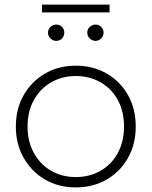

<svg xmlns="http://www.w3.org/2000/svg" viewBox="-20 -812 660 836"><path d="M310 4Q235 4 176.5 -30Q118 -64 83.5 -124Q49 -184 49 -261Q49 -339 83.5 -398.5Q118 -458 176.5 -492Q235 -526 310 -526Q385 -526 444 -492Q503 -458 537 -398.5Q571 -339 571 -261Q571 -184 537 -124Q503 -64 444 -30Q385 4 310 4ZM310 -41Q370 -41 418 -68.5Q466 -96 493 -146Q520 -196 520 -261Q520 -327 493 -376.5Q466 -426 418 -453.5Q370 -481 310 -481Q250 -481 202.5 -453.5Q155 -426 127.5 -376.5Q100 -327 100 -261Q100 -196 127.5 -146Q155 -96 202.5 -68.5Q250 -41 310 -41ZM396 -634Q382 -634 371 -644.5Q360 -655 360 -670Q360 -685 371 -695Q382 -705 396 -705Q410 -705 420.5 -695Q431 -685 431 -670Q431 -655 420.5 -644.5Q410 -634 396 -634ZM225 -634Q211 -634 200 -644.5Q189 -655 189 -670Q189 -685 200 -695Q211 -705 225 -705Q240 -705 250 -695Q260 -685 260 -670Q260 -655 250 -644.5Q240 -634 225 -634ZM163 -758V-792H457V-758Z"/></svg>

Font: Montserrat Z Light
Style: Regular
Weight: 300
Designer: Julieta Ulanovsky
Foundry: Julieta Ulanovsky
Version: Version 8.000